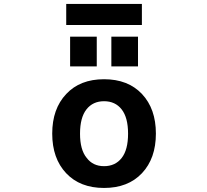

<svg xmlns="http://www.w3.org/2000/svg" viewBox="-20 -932 1040 964"><path d="M415 -139.6Q446.3 -97.7 502.4 -97.7Q558.6 -97.7 590.8 -138.7Q623 -179.7 623 -260.7Q623 -341.8 590.8 -382.8Q558.6 -423.8 502.4 -423.8Q446.3 -423.8 414.1 -382.8Q381.8 -341.8 381.8 -260.7Q381.8 -179.7 415 -139.6ZM312.5 -460Q381.8 -534.2 502.4 -534.2Q623 -534.2 692.9 -460Q762.7 -385.7 762.7 -261.2Q762.7 -136.7 692.9 -62.5Q623 11.7 502.4 11.7Q381.8 11.7 312 -62.5Q242.2 -136.7 242.2 -261.2Q242.2 -385.7 312.5 -460ZM312.5 -806.6V-912.1H692.4V-806.6ZM332 -598.6V-748H465.8V-598.6ZM539.1 -598.6V-748H672.9V-598.6Z"/></svg>

Font: GenEi Gothic M Regular
Style: Bold
Weight: 700
Designer: o_tamon (Modified); [Source Han Sans]
Ryoko NISHIZUKA  (kana & ideographs); Paul D. Hunt (Latin, Greek & Cyrillic); Wenl
Version: Version 1.1a;Original Version 1.004